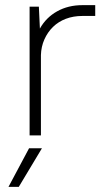

<svg xmlns="http://www.w3.org/2000/svg" viewBox="-20 -526 420 746"><path d="M95 -500H131L135 -415Q159 -458 202 -482Q245 -506 300 -506H350V-464H300Q265 -464 236 -453Q207 -442 186 -421.5Q165 -401 152.5 -373Q140 -345 139 -312V0H95ZM93 50H143L53 200H13Z"/></svg>

Font: Retni Sans Light
Style: Regular
Weight: 300
Designer: Vitaly Kuzmin
Foundry: ParaType Ltd.
Version: Version 1.00;March 2, 2019;FontCreator 11.5.0.2425 64-bit; t